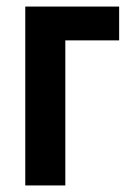

<svg xmlns="http://www.w3.org/2000/svg" viewBox="-20 -565 395 585"><path d="M57 -545V0H179V-442H343V-545Z"/></svg>

Font: Noto Sans UI Condensed
Style: Bold
Weight: 700
Width: 3
Designer: Monotype Design Team
Foundry: Monotype Imaging Inc.
Version: 1.001